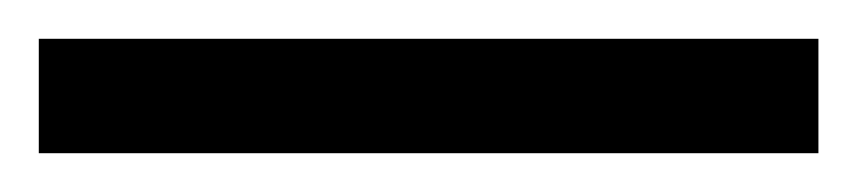

<svg xmlns="http://www.w3.org/2000/svg" viewBox="-24 -839 442 99"><path d="M-4 -760H398V-819H-4Z"/></svg>

Font: Noto Serif Georgian Condensed Medium
Style: Regular
Weight: 500
Width: 3
Designer: Monotype Design Team, Akaki Razmadze
Foundry: Google LLC
Version: Version 2.003